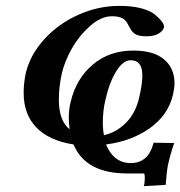

<svg xmlns="http://www.w3.org/2000/svg" viewBox="-20 -472 611 650"><path d="M336.9 -133.8Q328.1 -97.7 328.1 -56.2Q328.1 -33.2 332 -14.2Q374.5 -23.9 407 -56.9Q439.5 -89.8 451.2 -142.1Q461.9 -187.5 461.9 -216.8Q461.9 -268.1 422.9 -268.1Q396.5 -268.1 373.3 -230.5Q350.1 -192.9 336.9 -133.8ZM422.9 80.1Q482.4 80.1 500 11.2L569.8 12.2Q557.1 48.3 548.8 85.9Q544.4 106.9 541 153.8L466.8 158.2Q470.2 147.9 470.2 130.9Q470.2 115.2 466.8 115.2H411.1Q269.5 115.2 229 17.1Q145.5 3.9 102.8 -40.8Q60.1 -85.4 60.1 -157.2Q60.1 -189.5 66.9 -223.1Q81.5 -285.6 129.2 -338.4Q176.8 -391.1 244.6 -421.6Q312.5 -452.1 383.8 -452.1Q462.4 -452.1 502 -424.8Q535.2 -397 535.2 -382.8V-379.9Q532.2 -367.2 516.6 -358.2Q501 -349.1 477.1 -349.1Q450.7 -349.1 438.2 -356.4Q425.8 -363.8 418 -380.9V-379.9Q407.7 -403.8 394 -410.4Q380.4 -417 358.9 -417Q321.8 -417 284.4 -383.5Q247.1 -350.1 223.1 -307.4Q199.2 -264.6 189.9 -226.1Q179.2 -179.2 179.2 -134.8Q179.2 -63 215.8 -34.2Q212.9 -55.7 212.9 -73.2Q212.9 -102.5 219.2 -127Q237.8 -205.6 293.9 -253.2Q350.1 -300.8 431.2 -300.8Q500 -300.8 535.4 -271Q570.8 -241.2 570.8 -189.9Q570.8 -174.8 565.9 -152.8Q549.8 -82.5 487.5 -38.3Q425.3 5.9 338.9 17.1Q365.2 80.1 422.9 80.1Z"/></svg>

Font: Linux Libertine G
Style: Bold Italic
Weight: 700
Italic angle: -11.5°
Designer: Philipp H. Poll
Foundry: Philipp H. Poll
Version: Version 4.1.0